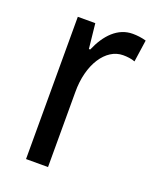

<svg xmlns="http://www.w3.org/2000/svg" viewBox="-109 -614 555 681"><g transform="rotate(20 168.5 -273.5)"><path d="M275 -547C219 -547 178 -504 152 -443H147L137 -537H71V0H154V-282C153 -388 204 -464 269 -464C285 -464 301 -462 314 -457L326 -540C309 -545 291 -547 275 -547Z"/></g></svg>

Font: Noto Sans Gurmukhi UI Condensed
Style: Regular
Weight: 400
Width: 3
Designer: Jelle Bosma - Monotype Design Team
Foundry: Monotype Imaging Inc.
Version: Version 2.004